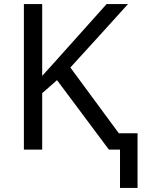

<svg xmlns="http://www.w3.org/2000/svg" viewBox="-20 -734 710 942"><path d="M325.2 -402.8C415 -501 509.3 -604.5 607.9 -713.9H502.9L248.5 -429.7L187 -361.8V-713.9H97.2V0H187V-276.9L259.8 -340.8L514.2 0H568.8V188H654.8V-80.1H563Z"/></svg>

Font: Noto Reveo Sans
Style: Regular
Weight: 400
Designer: Monotype Design team
Foundry: Monotype Imaging Inc.
Version: Version 1.04